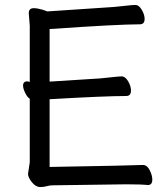

<svg xmlns="http://www.w3.org/2000/svg" viewBox="-20 -738 678 774"><path d="M142 16Q124 16 108.5 -3.5Q93 -23 93 -37L100 -84V-340Q90 -346 81.5 -363.5Q73 -381 73 -393Q73 -410 90 -410L100 -408V-634L96 -685Q96 -705 116 -705Q131 -705 151 -699L171 -692L440 -710Q462 -712 488 -715Q514 -718 526 -718Q540 -718 551.5 -698.5Q563 -679 563 -662Q563 -640 544 -640Q456 -640 180 -621V-409L385 -422Q407 -424 433 -427Q459 -430 471 -430Q485 -430 496.5 -410.5Q508 -391 508 -373Q508 -351 489 -351Q404 -351 180 -338V-65Q523 -71 555 -73H556Q573 -73 583.5 -52Q594 -31 594 -14Q594 8 576 8Q552 5 489 5L195 9Q180 9 168.5 12.5Q157 16 142 16Z"/></svg>

Font: LXGW WenKai Lite Medium
Style: Regular
Weight: 500
Designer: LXGW / Fontworks Inc.
Foundry: LXGW / Fontworks Inc.
Version: Version 1.511; March 25, 2025